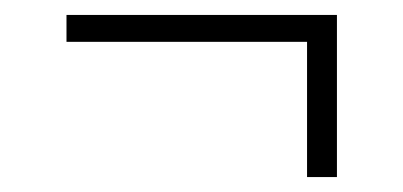

<svg xmlns="http://www.w3.org/2000/svg" viewBox="-20 -378 540 257"><path d="M391 -141V-322H69V-358H431V-141Z"/></svg>

Font: Iosevka Extralight
Style: Regular
Weight: 200
Monospace: yes
Designer: Belleve Invis
Foundry: Belleve Invis
Version: Version 32.0.1; ttfautohint (v1.8.4)